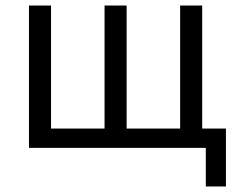

<svg xmlns="http://www.w3.org/2000/svg" viewBox="-20 -536 865 696"><path d="M726 140H799V-70H713V-516H633V-70H439V-516H359V-70H165V-516H85V0H726Z"/></svg>

Font: LVC Sans
Style: Regular
Weight: 400
Designer: Mike Abbink, Paul van der Laan, Pieter van Rosmalen
Foundry: Bold Monday
Version: Version 3.0